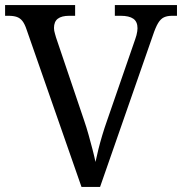

<svg xmlns="http://www.w3.org/2000/svg" viewBox="-20 -734 715 754"><path d="M84 -619Q77 -640 68 -651.5Q59 -663 46 -667.5Q33 -672 13 -672H0V-714H275V-672H252Q222 -672 207 -660.5Q192 -649 192 -624Q192 -619 193 -613Q194 -607 196 -601Q198 -595 200 -587L310 -262Q320 -233 328 -204Q336 -175 343 -148.5Q350 -122 355 -98Q360 -122 366.5 -148Q373 -174 381.5 -202.5Q390 -231 401 -262L511 -580Q514 -588 516 -596Q518 -604 519 -611Q520 -618 520 -623Q520 -649 503.5 -660.5Q487 -672 454 -672H431V-714H675V-672H656Q637 -672 624 -666Q611 -660 601 -643.5Q591 -627 580 -594L373 0H300Z"/></svg>

Font: Noto Serif Armenian
Style: Regular
Weight: 400
Designer: Monotype Design Team
Foundry: Monotype Imaging Inc.
Version: Version 2.007